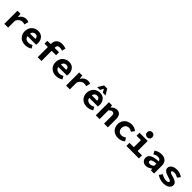

<svg xmlns="http://www.w3.org/2000/svg" viewBox="661 -3016 5274 5274"><g transform="rotate(45 3298.0 -379.0)"><path d="M116.2 0V-509.8H235.8L248 -397.9H251Q286.6 -459.5 339.1 -491.2Q391.6 -522.9 452.1 -522.9Q482.9 -522.9 503.2 -518.1Q523.4 -513.2 547.9 -502L518.1 -378.9Q496.6 -385.3 488.5 -387.2Q480.5 -389.2 464.1 -391.6Q447.8 -394 430.2 -394Q380.9 -394 336.9 -363.5Q293 -333 263.2 -268.1V0Z M929.7 12.2Q852.1 12.2 790.3 -18.8Q728.5 -49.8 691.7 -111.3Q654.8 -172.9 654.8 -254.9Q654.8 -315.4 676.5 -366.9Q698.2 -418.5 734.4 -451.9Q770.5 -485.4 816.7 -504.2Q862.8 -522.9 912.6 -522.9Q1023.4 -522.9 1084.5 -454.6Q1145.5 -386.2 1145.5 -277.8Q1145.5 -251.5 1139.6 -211.9H805.7Q812.5 -155.8 852.1 -127.9Q891.6 -100.1 949.7 -100.1Q1011.2 -100.1 1077.6 -136.2L1125.5 -46.9Q1083 -19.5 1030.8 -3.7Q978.5 12.2 929.7 12.2ZM803.7 -310.1H1012.7Q1012.7 -356.9 988.5 -383.5Q964.4 -410.2 915.5 -410.2Q874 -410.2 843.8 -384.8Q813.5 -359.4 803.7 -310.1Z M1412.1 0V-395H1281.2V-503.9L1412.1 -509.8V-525.9Q1412.1 -570.8 1425.3 -608.2Q1438.5 -645.5 1464.8 -674.1Q1491.2 -702.6 1534.4 -718.8Q1577.6 -734.9 1634.3 -734.9Q1707 -734.9 1784.2 -707L1756.3 -599.1Q1709.5 -619.1 1652.3 -619.1Q1605 -619.1 1582 -596.4Q1559.1 -573.7 1559.1 -526.9V-509.8H1730V-395H1559.1V0Z M2128.9 12.2Q2051.3 12.2 1989.5 -18.8Q1927.7 -49.8 1890.9 -111.3Q1854 -172.9 1854 -254.9Q1854 -315.4 1875.7 -366.9Q1897.5 -418.5 1933.6 -451.9Q1969.7 -485.4 2015.9 -504.2Q2062 -522.9 2111.8 -522.9Q2222.7 -522.9 2283.7 -454.6Q2344.7 -386.2 2344.7 -277.8Q2344.7 -251.5 2338.9 -211.9H2004.9Q2011.7 -155.8 2051.3 -127.9Q2090.8 -100.1 2148.9 -100.1Q2210.4 -100.1 2276.9 -136.2L2324.7 -46.9Q2282.2 -19.5 2230 -3.7Q2177.7 12.2 2128.9 12.2ZM2002.9 -310.1H2211.9Q2211.9 -356.9 2187.7 -383.5Q2163.6 -410.2 2114.7 -410.2Q2073.2 -410.2 2043 -384.8Q2012.7 -359.4 2002.9 -310.1Z M2514.6 0V-509.8H2634.3L2646.5 -397.9H2649.4Q2685.1 -459.5 2737.5 -491.2Q2790 -522.9 2850.6 -522.9Q2881.3 -522.9 2901.6 -518.1Q2921.9 -513.2 2946.3 -502L2916.5 -378.9Q2895 -385.3 2887 -387.2Q2878.9 -389.2 2862.5 -391.6Q2846.2 -394 2828.6 -394Q2779.3 -394 2735.4 -363.5Q2691.4 -333 2661.6 -268.1V0Z M3148.9 -574.2 3249 -741.2H3373L3473.1 -574.2H3366.2L3313 -668.9H3309.1L3255.9 -574.2ZM3328.1 12.2Q3250.5 12.2 3188.7 -18.8Q3127 -49.8 3090.1 -111.3Q3053.2 -172.9 3053.2 -254.9Q3053.2 -315.4 3075 -366.9Q3096.7 -418.5 3132.8 -451.9Q3168.9 -485.4 3215.1 -504.2Q3261.2 -522.9 3311 -522.9Q3421.9 -522.9 3482.9 -454.6Q3543.9 -386.2 3543.9 -277.8Q3543.9 -251.5 3538.1 -211.9H3204.1Q3210.9 -155.8 3250.5 -127.9Q3290 -100.1 3348.1 -100.1Q3409.7 -100.1 3476.1 -136.2L3523.9 -46.9Q3481.4 -19.5 3429.2 -3.7Q3377 12.2 3328.1 12.2ZM3202.1 -310.1H3411.1Q3411.1 -356.9 3387 -383.5Q3362.8 -410.2 3314 -410.2Q3272.5 -410.2 3242.2 -384.8Q3211.9 -359.4 3202.1 -310.1Z M3669.4 0V-509.8H3789.6L3800.8 -440.9H3804.7Q3884.8 -522.9 3975.6 -522.9Q4057.6 -522.9 4097.7 -468.8Q4137.7 -414.6 4137.7 -314.9V0H3990.7V-295.9Q3990.7 -349.6 3974.1 -373.8Q3957.5 -397.9 3917.5 -397.9Q3889.2 -397.9 3867.4 -384.5Q3845.7 -371.1 3816.9 -340.8V0Z M4540 12.2Q4481.4 12.2 4431.2 -5.9Q4380.9 -23.9 4343.8 -57.4Q4306.6 -90.8 4285.4 -141.6Q4264.2 -192.4 4264.2 -254.9Q4264.2 -336.9 4304.4 -398.9Q4344.7 -460.9 4409.2 -491.9Q4473.6 -522.9 4551.3 -522.9Q4607.4 -522.9 4655.8 -503.9Q4704.1 -484.9 4737.3 -453.1L4669.4 -361.8Q4613.8 -403.8 4559.1 -403.8Q4495.1 -403.8 4455.1 -362.8Q4415 -321.8 4415 -254.9Q4415 -188 4453.6 -147.5Q4492.2 -106.9 4554.2 -106.9Q4618.7 -106.9 4685.1 -155.8L4745.1 -63Q4701.7 -25.9 4647.2 -6.8Q4592.8 12.2 4540 12.2Z M4995.1 -668Q4995.1 -712.9 5023.2 -741.5Q5051.3 -770 5094.7 -770Q5138.7 -770 5166.7 -741.5Q5194.8 -712.9 5194.8 -668Q5194.8 -623.5 5166.7 -596.7Q5138.7 -569.8 5094.7 -569.8Q5050.8 -569.8 5022.9 -596.7Q4995.1 -623.5 4995.1 -668ZM4857.9 0V-119.1H5027.8V-395H4857.9V-509.8H5174.8V-119.1H5344.7V0Z M5620.6 12.2Q5546.9 12.2 5502.2 -31.5Q5457.5 -75.2 5457.5 -141.1Q5457.5 -227.5 5533.9 -272.2Q5610.4 -316.9 5784.7 -328.1Q5780.8 -364.7 5754.4 -384.8Q5728 -404.8 5678.7 -404.8Q5607.4 -404.8 5547.4 -356.9L5495.6 -453.1Q5532.7 -484.4 5589.4 -503.7Q5646 -522.9 5707.5 -522.9Q5814 -522.9 5872.8 -465.1Q5931.6 -407.2 5931.6 -293.9V0H5811.5L5800.3 -58.1H5796.4Q5706.5 12.2 5620.6 12.2ZM5667.5 -102.1Q5724.1 -102.1 5784.7 -151.9V-240.2Q5714.4 -235.8 5671.9 -223.1Q5629.4 -210.4 5614 -193.4Q5598.6 -176.3 5598.6 -151.9Q5598.6 -127 5616.7 -114.5Q5634.8 -102.1 5667.5 -102.1Z M6292 12.2Q6228.5 12.2 6164.1 -9.8Q6099.6 -31.7 6049.3 -65.9L6115.2 -158.2Q6209 -97.2 6294.9 -97.2Q6390.1 -97.2 6390.1 -142.1Q6390.1 -164.1 6358.9 -179.4Q6327.6 -194.8 6257.3 -214.8Q6080.1 -265.6 6080.1 -363.8Q6080.1 -435.1 6141.8 -479Q6203.6 -522.9 6309.1 -522.9Q6417 -522.9 6522.9 -453.1L6457 -365.2Q6379.9 -413.1 6312 -413.1Q6226.1 -413.1 6226.1 -371.1Q6226.1 -365.2 6228.3 -359.9Q6230.5 -354.5 6236.3 -349.6Q6242.2 -344.7 6247.6 -340.8Q6252.9 -336.9 6263.7 -332.5Q6274.4 -328.1 6282 -325.2Q6289.6 -322.3 6304.2 -318.1Q6318.8 -314 6327.4 -311.5Q6335.9 -309.1 6353 -304.2Q6394 -293 6423.8 -280.8Q6453.6 -268.6 6480.7 -250.7Q6507.8 -232.9 6522 -207.8Q6536.1 -182.6 6536.1 -150.9Q6536.1 -79.1 6471.9 -33.4Q6407.7 12.2 6292 12.2Z"/></g></svg>

Font: Office Code Pro D Bold
Style: Regular
Weight: 700
Designer: Nathan Rutzky & Paul D. Hunt
Foundry: Adobe Systems Incorporated
Version: Version 1.004;PS 001.004;hotconv 1.0.70;makeotf.lib2.5.58329